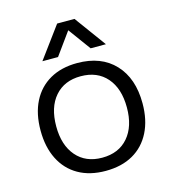

<svg xmlns="http://www.w3.org/2000/svg" viewBox="-116 -877 882 984"><g transform="rotate(-15 325.0 -385.0)"><path d="M324 12Q240 12 179.5 -22.5Q119 -57 86.5 -121.5Q54 -186 54 -274Q54 -363 86.5 -427Q119 -491 179.5 -525.5Q240 -560 324 -560Q451 -560 523 -483.5Q595 -407 595 -274Q595 -186 562.5 -121.5Q530 -57 469.5 -22.5Q409 12 324 12ZM324 -58Q412 -58 462 -116Q512 -174 512 -274Q512 -375 462 -432.5Q412 -490 324 -490Q237 -490 187 -432.5Q137 -375 137 -274Q137 -174 187 -116Q237 -58 324 -58ZM155 -615 278 -782H370L492 -615H411L324 -734L238 -615Z"/></g></svg>

Font: Azeret Mono Light
Style: Regular
Weight: 300
Designer: Martin Vácha
Foundry: Displaay
Version: Version 1.002